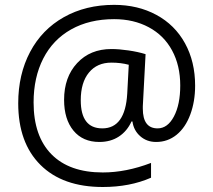

<svg xmlns="http://www.w3.org/2000/svg" viewBox="-20 -682 875 787"><path d="M779.8 -330.6Q779.8 -266.1 760 -212.6Q740.2 -159.2 703.9 -129.6Q667.5 -100.1 620.1 -100.1Q581.5 -100.1 554.7 -123.8Q527.8 -147.5 522.9 -184.1H519Q501 -144.5 467.3 -122.3Q433.6 -100.1 387.2 -100.1Q319.3 -100.1 281 -146.7Q242.7 -193.4 242.7 -272.9Q242.7 -365.7 296.1 -423.3Q349.6 -481 436.5 -481Q467.8 -481 506.6 -475.3Q545.4 -469.7 576.7 -460L565.4 -246.6V-236.8Q565.4 -155.8 626 -155.8Q667 -155.8 692.9 -204.6Q718.8 -253.4 718.8 -331.5Q718.8 -413.6 685.3 -475.3Q651.9 -537.1 589.8 -570.3Q527.8 -603.5 447.8 -603.5Q346.7 -603.5 271.7 -561.5Q196.8 -519.5 157.2 -441.9Q117.7 -364.3 117.7 -262.2Q117.7 -124 190.9 -49.6Q264.2 24.9 401.4 24.9Q496.6 24.9 599.1 -14.2V46.4Q512.2 84.5 401.4 84.5Q236.8 84.5 145.8 -6.1Q54.7 -96.7 54.7 -258.8Q54.7 -377 103.3 -469Q151.9 -561 241.7 -611.6Q331.5 -662.1 447.8 -662.1Q544.9 -662.1 620.8 -621.1Q696.8 -580.1 738.3 -504.6Q779.8 -429.2 779.8 -330.6ZM311 -271Q311 -155.8 399.4 -155.8Q493.2 -155.8 501.5 -297.9L507.8 -416.5Q475.1 -425.3 436.5 -425.3Q377.9 -425.3 344.5 -384.5Q311 -343.8 311 -271Z"/></svg>

Font: Bpm'online Open Sans
Style: Regular
Weight: 400
Foundry: Ascender Corporation
Version: Version 1.10